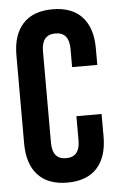

<svg xmlns="http://www.w3.org/2000/svg" viewBox="-52 -745 490 790"><g transform="rotate(-5 193.0 -350.0)"><path d="M254.9 -261.2H358.9V-168Q358.9 -83.5 316.9 -37.8Q274.9 7.8 194.8 7.8Q114.7 7.8 72.8 -37.8Q30.8 -83.5 30.8 -168V-532.2Q30.8 -616.7 72.8 -662.4Q114.7 -708 194.8 -708Q274.9 -708 316.9 -662.4Q358.9 -616.7 358.9 -532.2V-463.9H254.9V-539.1Q254.9 -607.9 198.2 -607.9Q141.1 -607.9 141.1 -539.1V-161.1Q141.1 -92.8 198.2 -92.8Q254.9 -92.8 254.9 -161.1Z"/></g></svg>

Font: VL Bebas Neue Bold
Style: Regular
Weight: 700
Designer: Ryoichi Tsunekawa
Foundry: Ryoichi Tsunekawa
Version: Version 1.300